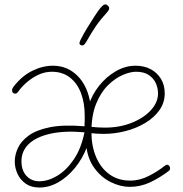

<svg xmlns="http://www.w3.org/2000/svg" viewBox="-20 -834 817 859"><path d="M66 -430Q59 -420 55.5 -417.5Q52 -415 47 -415Q45 -415 41.5 -416.5Q38 -418 36 -421.5Q34 -425 34 -430Q34 -435 36.5 -439.5Q39 -444 42 -448Q79 -495 125 -517.5Q171 -540 217 -540Q282 -540 327.5 -494Q373 -448 385 -367L371 -181Q350 -125 315.5 -83Q281 -41 240 -18Q199 5 156 5Q120 5 95.5 -12Q71 -29 58.5 -56Q46 -83 46 -112Q46 -140 59.5 -170.5Q73 -201 107 -226.5Q141 -252 202 -264.5Q263 -277 358 -269Q359 -279 359 -295.5Q359 -312 359 -317Q359 -373 342.5 -417Q326 -461 293 -487Q260 -513 212 -513Q181 -513 153 -500Q125 -487 102.5 -468Q80 -449 66 -430ZM76 -113Q76 -71 98.5 -47Q121 -23 156 -23Q195 -23 236 -47.5Q277 -72 310 -120.5Q343 -169 358 -242Q270 -250 206.5 -236Q143 -222 109.5 -190.5Q76 -159 76 -113ZM449 -263Q515 -263 569 -284.5Q623 -306 655 -341Q687 -376 687 -416Q687 -440 677 -462Q667 -484 645.5 -498.5Q624 -513 588 -513Q563 -513 529 -498.5Q495 -484 463 -452.5Q431 -421 410 -369.5Q389 -318 389 -243Q389 -182 409.5 -132.5Q430 -83 469 -54.5Q508 -26 563 -26Q605 -26 646 -47Q687 -68 714 -90Q718 -93 721 -95Q724 -97 727 -97Q731 -97 734 -95Q737 -93 739 -89Q741 -85 741 -80Q741 -78 740 -75Q739 -72 736 -70Q694 -38 651 -18Q608 2 560 2Q519 2 476 -19Q433 -40 402 -82.5Q371 -125 365 -189L377 -364Q392 -411 424 -451Q456 -491 498.5 -515.5Q541 -540 586 -540Q626 -540 655 -524Q684 -508 700.5 -480.5Q717 -453 717 -416Q717 -375 693.5 -341.5Q670 -308 630 -284Q590 -260 541.5 -247.5Q493 -235 442 -235Q429 -235 413.5 -236Q398 -237 380 -239L382 -267Q405 -265 418 -264Q431 -263 449 -263ZM366 -647Q359 -635 353 -632Q347 -629 340 -633Q334 -637 336 -644Q338 -651 342 -659Q354 -683 371 -710.5Q388 -738 403.5 -762Q419 -786 429 -798Q440 -811 447 -813.5Q454 -816 461 -810Q469 -804 468.5 -796.5Q468 -789 459 -779Q429 -746 409 -717Q389 -688 366 -647Z"/></svg>

Font: Playpen Sans Thin
Style: Regular
Weight: 250
Designer: Laura Meseguer, Veronika Burian, José Scaglione
Foundry: TypeTogether
Version: Version 1.001